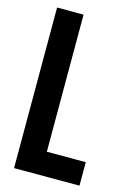

<svg xmlns="http://www.w3.org/2000/svg" viewBox="-121 -862 637 924"><g transform="rotate(15 197.0 -400.0)"><path d="M45 0V-800H177V-117H371V0Z"/></g></svg>

Font: Big Shoulders Text ExtraBold
Style: Regular
Weight: 800
Designer: Patric King
Foundry: XO Type Co
Version: Version 1.000; ttfautohint (v1.8.2)